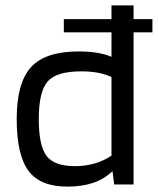

<svg xmlns="http://www.w3.org/2000/svg" viewBox="-20 -685 586 713"><path d="M546 -614V-565H476V0H404L398 -48H396Q367 -20 326 -6Q285 8 230 8Q129 8 85.5 -51Q42 -110 42 -243Q42 -377 95 -435.5Q148 -494 272 -494Q310 -494 340.5 -489Q371 -484 394 -474V-565H217V-614H394V-665H476V-614ZM282 -420Q189 -420 156.5 -382Q124 -344 124 -243Q124 -145 152.5 -106.5Q181 -68 259 -68Q296 -68 330 -77.5Q364 -87 394 -107V-399Q370 -410 343 -415Q316 -420 282 -420Z"/></svg>

Font: Blinker
Style: Regular
Weight: 400
Designer: Juergen Huber
Foundry: supertype
Version: Version 1.017;hotconv 1.0.117;makeotfexe 2.5.65602